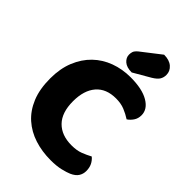

<svg xmlns="http://www.w3.org/2000/svg" viewBox="-250 -950 1071 1071"><g transform="rotate(45 285.5 -414.0)"><path d="M541 -518Q541 -492 528 -473Q515 -454 498 -443Q472 -460 442.5 -472Q413 -484 374 -484Q297 -484 256 -436.5Q215 -389 215 -303Q215 -214 259.5 -168.5Q304 -123 383 -123Q424 -123 452.5 -134Q481 -145 507 -159Q524 -145 533.5 -125.5Q543 -106 543 -80Q543 -57 531 -38Q519 -19 490 -6Q472 2 439 10Q406 18 359 18Q291 18 232 -1Q173 -20 129 -59Q85 -98 60 -158.5Q35 -219 35 -303Q35 -381 59.5 -441Q84 -501 126.5 -542Q169 -583 226 -604Q283 -625 348 -625Q440 -625 490.5 -595Q541 -565 541 -518ZM391 -846Q433 -846 456.5 -825.5Q480 -805 480 -775Q480 -755 470.5 -739Q461 -723 433 -706L333 -648Q293 -648 272.5 -666Q252 -684 252 -708Q252 -720 255.5 -731Q259 -742 275 -756Z"/></g></svg>

Font: Baloo Paaji 2 ExtraBold
Style: Regular
Weight: 800
Designer: Shuchita Grover, Noopur Datye and Ek Type
Foundry: Ek Type
Version: Version 1.640;hotconv 1.0.111;makeotfexe 2.5.65597; ttfautoh